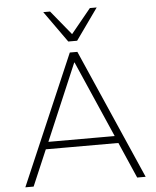

<svg xmlns="http://www.w3.org/2000/svg" viewBox="-61 -986 843 1038"><g transform="rotate(-5 360.5 -467.5)"><path d="M34 0 337 -705H378L687 0H641L552 -204L575 -195H138L166 -204L79 0ZM356 -649 177 -228 155 -234H558L542 -228L358 -649ZM334 -765 213 -935H250L358 -803L466 -935H503L382 -765Z"/></g></svg>

Font: Mulish ExtraLight
Style: Regular
Weight: 200
Designer: Vernon Adams
Foundry: Vernon Adams
Version: Version 3.603